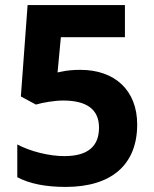

<svg xmlns="http://www.w3.org/2000/svg" viewBox="-20 -734 611 764"><path d="M299.8 -456.1C270.5 -456.1 246.1 -453.6 226.1 -449.2L209 -445.8L222.2 -585.9H477.1V-713.9H89.8L63 -350.1L123 -317.9C148.9 -325.7 196.3 -334 231 -334C326.2 -334 374 -297.9 374 -226.1C374 -150.4 328.1 -112.8 235.8 -112.8C174.8 -112.8 100.1 -131.8 48.8 -159.2V-28.8C97.7 -2.9 161.6 9.8 241.2 9.8C424.3 9.8 525.9 -79.1 525.9 -238.8C525.9 -373.5 438 -456.1 299.8 -456.1Z"/></svg>

Font: Open Sans bold
Style: Bold
Weight: 700
Foundry: Ascender Corporation
Version: Version 1.100;PS 001.100;hotconv 1.0.88;makeotf.lib2.5.64775